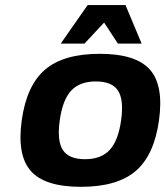

<svg xmlns="http://www.w3.org/2000/svg" viewBox="-20 -720 646 750"><path d="M156.2 -448.2Q228.5 -509.8 369.6 -509.8Q510.7 -509.8 565.4 -448.2Q620.1 -386.7 601.1 -250Q582 -113.3 509.8 -51.8Q437.5 9.8 296.4 9.8Q155.3 9.8 100.6 -51.8Q45.9 -113.3 64.9 -250Q84 -386.7 156.2 -448.2ZM453.1 -250Q464.4 -330.1 440.9 -366Q417.5 -401.9 354.5 -401.9Q291.5 -401.9 258.1 -366Q224.6 -330.1 213.4 -250Q202.1 -169.9 225.6 -134Q249 -98.1 312 -98.1Q375 -98.1 408.4 -134.3Q441.9 -170.4 453.1 -250ZM533.2 -549.8H440.4L386.7 -631.8L310.1 -549.8H217.3L322.3 -700.2H470.2Z"/></svg>

Font: Fivo Sans
Style: Italic
Weight: 700
Designer: Alexander Slobzheninov
Foundry: Alexander Slobzheninov
Version: 1.0